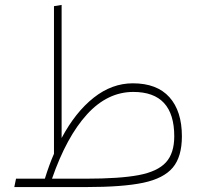

<svg xmlns="http://www.w3.org/2000/svg" viewBox="-20 -759 827 779"><path d="M718 -206Q718 -123 681 -79Q644 -35 561 -17.5Q478 0 327 0H38L45 -34H162Q180 -92 199 -135V-734L230 -739V-199Q286 -304 360 -362.5Q434 -421 519 -421Q617 -421 667.5 -364.5Q718 -308 718 -206ZM687 -206Q687 -386 521 -386Q416 -386 333 -295Q250 -204 191 -34H327Q466 -34 542.5 -48.5Q619 -63 653 -100Q687 -137 687 -206Z"/></svg>

Font: FiraGO UltraLight
Style: Regular
Weight: 200
Designer: bBox Type
Foundry: bBox Type GmbH
Version: Version 1.001